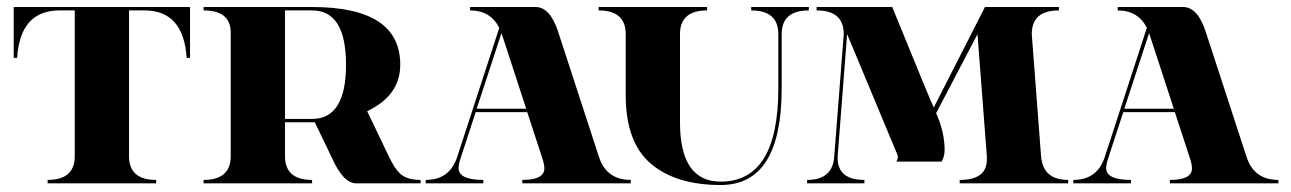

<svg xmlns="http://www.w3.org/2000/svg" viewBox="-20 -528 3717 553"><path d="M151.4 -498Q38.1 -498 29.3 -361.3H19.5V-507.8H527.3V-361.3H517.6Q508.8 -498 396 -498H351.6V-78.1Q351.6 -9.8 429.7 -9.8V0H117.2V-9.8Q195.3 -9.8 195.3 -78.1V-498Z M800.8 -498V-185.5H878.9Q976.6 -185.5 976.6 -341.8Q976.6 -498 878.9 -498ZM566.4 -507.8H878.9Q1132.8 -507.8 1132.8 -341.8Q1132.8 -258.8 1050.3 -214.4Q1043.9 -210.9 1037.6 -207.5L1100.6 -76.2Q1115.7 -44.4 1130.9 -29.3Q1150.4 -9.8 1191.4 -9.8V0H1005.9Q968.8 0 936.5 -72.3L886.7 -175.8Q882.8 -175.8 878.9 -175.8H800.8V-78.1Q800.8 -9.8 878.9 -9.8V0H566.4V-9.8Q644.5 -9.8 644.5 -78.1V-438.5Q641.6 -498 566.4 -498Z M1418 -447.8Q1392.6 -498 1334 -498V-507.8H1522.5Q1564.5 -507.8 1587.9 -435.5L1705.1 -76.2Q1726.6 -9.8 1796.9 -9.8V0H1484.4V-9.8Q1547.9 -9.8 1547.9 -43Q1547.9 -54.2 1542 -72.3L1498.5 -205.1H1350.1L1306.6 -72.3Q1300.8 -54.2 1300.8 -43.9Q1300.8 -9.8 1372.1 -9.8V0H1206.1V-9.8Q1275.4 -9.8 1296.9 -76.2ZM1495.6 -214.8 1424.8 -431.6 1424.3 -432.6 1353 -214.8Z M2231.4 -273.4Q2231.4 4.9 2055.7 4.9Q1926.8 4.9 1854.5 -56.6Q1782.2 -118.2 1782.2 -253.9V-429.7Q1782.2 -498 1704.1 -498V-507.8H2016.6V-498Q1938.5 -498 1938.5 -429.7V-175.8Q1938.5 -4.9 2055.7 -4.9Q2221.7 -4.9 2221.7 -273.4V-429.7Q2221.7 -498 2143.6 -498V-507.8H2309.6V-498Q2231.4 -498 2231.4 -429.7Z M2676.3 -202.1Q2700.7 -147.5 2700.7 -95.7Q2700.7 -77.1 2691.9 -62.5H2561Q2565.9 -67.4 2565.9 -76.2Q2565.9 -79.6 2564.9 -82L2419.9 -429.7L2392.6 -78.1Q2392.6 -75.7 2392.6 -73.2Q2392.6 -9.8 2469.7 -9.8V0H2304.7V-9.8Q2378.9 -9.8 2382.8 -78.1L2410.2 -429.7Q2410.2 -498 2332 -498V-507.8H2549.8Q2660.2 -236.8 2669.4 -218.3L2816.9 -507.8H3029.8V-498Q2951.7 -498 2951.7 -429.7L2978.5 -78.1Q2983.9 -9.8 3056.6 -9.8V0H2744.1V-9.8Q2822.3 -9.8 2822.3 -68.4V-78.1L2795.4 -429.7Z M3283.2 -447.8Q3257.8 -498 3199.2 -498V-507.8H3387.7Q3429.7 -507.8 3453.1 -435.5L3570.3 -76.2Q3591.8 -9.8 3662.1 -9.8V0H3349.6V-9.8Q3413.1 -9.8 3413.1 -43Q3413.1 -54.2 3407.2 -72.3L3363.8 -205.1H3215.3L3171.9 -72.3Q3166 -54.2 3166 -43.9Q3166 -9.8 3237.3 -9.8V0H3071.3V-9.8Q3140.6 -9.8 3162.1 -76.2ZM3360.8 -214.8 3290 -431.6 3289.6 -432.6 3218.3 -214.8Z"/></svg>

Font: spinweradC
Style: Bold
Weight: 700
Width: 7
Version: Version 0.3